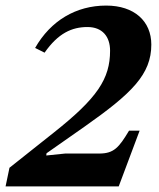

<svg xmlns="http://www.w3.org/2000/svg" viewBox="-54 -669 569 689"><path d="M372 0 447 -200H409C373 -140 355 -118 302 -118H180L112 -111L113 -119L250 -215C419 -334 489 -402 489 -509C489 -593 428 -649 327 -649C219 -649 128 -595 72 -497L106 -480C155 -550 204 -572 260 -572C313 -572 341 -538 341 -487C341 -386 295 -317 140 -194L-20 -67L-34 0Z"/></svg>

Font: STIX Two Text
Style: Bold Italic
Weight: 700
Italic angle: -12°
Designer: Ross Mills, John Hudson & Paul Hanslow, Tiro Typeworks Ltd; with prior portions MicroPress Inc. and Coen Hoffman, Elsevi
Foundry: Tiro Typeworks Ltd
Version: Version 2.13 b171